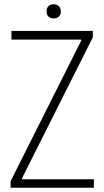

<svg xmlns="http://www.w3.org/2000/svg" viewBox="-20 -886 493 906"><path d="M233 -799Q219 -799 209.5 -807Q200 -815 200 -832Q200 -850 209.5 -858Q219 -866 233 -866Q247 -866 257 -857.5Q267 -849 267 -832Q267 -815 257 -807Q247 -799 233 -799ZM30 -31 363 -694V-699H34V-740H418V-710L84 -45V-40H423V0H30Z"/></svg>

Font: Encode Sans Compressed
Style: ExtraLight
Weight: 200
Designer: Pablo Impallari, Andres Torresi
Foundry: Pablo Impallari, Andres Torresi
Version: Version 1.000; ttfautohint (v1.00) -l 8 -r 50 -G 200 -x 14 -